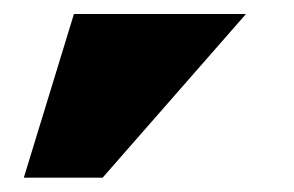

<svg xmlns="http://www.w3.org/2000/svg" viewBox="-20 -106 419 274"><path d="M85.5 -86H331L126.5 147.5H14Z"/></svg>

Font: Anybody Wide
Style: Bold
Weight: 700
Width: 7
Designer: Tyler Finck
Foundry: Etcetera Type Company
Version: Version 1.000; ttfautohint (v1.8)